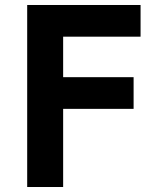

<svg xmlns="http://www.w3.org/2000/svg" viewBox="-20 -749 642 769"><path d="M88.9 0H232.9V-313H515.1V-439.9H232.9V-602.1H543V-729H88.9Z"/></svg>

Font: Hack
Style: Bold
Weight: 700
Monospace: yes
Designer: Christopher Simpkins
Foundry: Christopher Simpkins
Version: Version 2.010